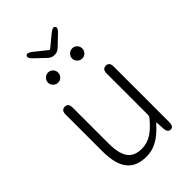

<svg xmlns="http://www.w3.org/2000/svg" viewBox="-268 -1010 1125 1125"><g transform="rotate(-45 295.0 -447.5)"><path d="M253 13Q170 13 131 -37.5Q92 -88 92 -192V-497Q92 -533 121 -533Q150 -533 150 -497V-199Q150 -116 177.5 -77.5Q205 -39 266 -39Q311 -39 350 -64Q385 -87 424 -134Q432 -143 432 -155V-497Q432 -533 461 -533Q490 -533 490 -497V-36Q490 0 466 1Q441 1 439 -34L436 -83Q436 -88 434.5 -88Q433 -88 426 -80Q390 -39 351 -15Q305 13 253 13ZM193.5 -660Q176 -660 163.5 -672.5Q151 -685 151 -702Q151 -719 163.5 -731.5Q176 -744 193.5 -744Q211 -744 223 -731.5Q235 -719 235 -702Q235 -685 223 -672.5Q211 -660 193.5 -660ZM393.5 -660Q376 -660 363.5 -672.5Q351 -685 351 -702Q351 -719 363.5 -731.5Q376 -744 393.5 -744Q411 -744 423 -731.5Q435 -719 435 -702Q435 -685 423 -672.5Q411 -660 393.5 -660ZM294 -789Q269 -789 250 -808L189 -866Q164 -890 175 -903Q186 -916 214 -894L290 -833Q295 -829 300 -833L373 -893Q401 -916 412 -903Q423 -890 398 -866L337 -808Q318 -789 294 -789Z"/></g></svg>

Font: Resource Han Rounded JP Light
Style: Regular
Weight: 300
Designer: Cyano Hao (round all glyphs); Ryoko NISHIZUKA 西塚涼子 (kana, bopomofo & ideographs); Paul D. Hunt (Latin, Greek & Cyrillic)
Foundry: Cyano Hao
Version: 0.990